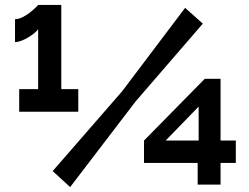

<svg xmlns="http://www.w3.org/2000/svg" viewBox="-20 -751 1012 780"><path d="M876 -1V-89H938V-180H876V-431H812L565 -180V-89H783V-1ZM787 -318V-180H653ZM265 9 531 -339 804 -655 732 -719 476 -380 194 -56ZM229 -389V-731H135C134 -729 82 -673 41 -673V-580C72 -580 121 -613 135 -632V-389H58V-297H298V-389Z"/></svg>

Font: Raleway
Style: ExtraBold
Weight: 800
Designer: Matt McInerney, Pablo Impallari, Rodrigo Fuenzalida
Foundry: Matt McInerney, Pablo Impallari, Rodrigo Fuenzalida
Version: Version 3.000